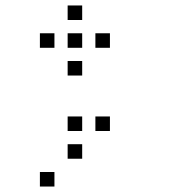

<svg xmlns="http://www.w3.org/2000/svg" viewBox="-20 -596 640 692"><path d="M224.8 -576.2Q223.8 -576.2 223.8 -576.2Q223.8 -576.2 223.8 -575.2V-524.8Q223.8 -523.8 223.8 -523.8Q223.8 -523.8 224.8 -523.8H275.2Q276.2 -523.8 276.2 -523.8Q276.2 -523.8 276.2 -524.8V-575.2Q276.2 -576.2 276.2 -576.2Q276.2 -576.2 275.2 -576.2ZM124.8 -476.2Q123.8 -476.2 123.8 -476.2Q123.8 -476.2 123.8 -475.2V-424.8Q123.8 -423.8 123.8 -423.8Q123.8 -423.8 124.8 -423.8H175.2Q176.2 -423.8 176.2 -423.8Q176.2 -423.8 176.2 -424.8V-475.2Q176.2 -476.2 176.2 -476.2Q176.2 -476.2 175.2 -476.2ZM224.8 -476.2Q223.8 -476.2 223.8 -476.2Q223.8 -476.2 223.8 -475.2V-424.8Q223.8 -423.8 223.8 -423.8Q223.8 -423.8 224.8 -423.8H275.2Q276.2 -423.8 276.2 -423.8Q276.2 -423.8 276.2 -424.8V-475.2Q276.2 -476.2 276.2 -476.2Q276.2 -476.2 275.2 -476.2ZM324.8 -476.2Q323.8 -476.2 323.8 -476.2Q323.8 -476.2 323.8 -475.2V-424.8Q323.8 -423.8 323.8 -423.8Q323.8 -423.8 324.8 -423.8H375.2Q376.2 -423.8 376.2 -423.8Q376.2 -423.8 376.2 -424.8V-475.2Q376.2 -476.2 376.2 -476.2Q376.2 -476.2 375.2 -476.2ZM224.8 -376.2Q223.8 -376.2 223.8 -376.2Q223.8 -376.2 223.8 -375.2V-324.8Q223.8 -323.8 223.8 -323.8Q223.8 -323.8 224.8 -323.8H275.2Q276.2 -323.8 276.2 -323.8Q276.2 -323.8 276.2 -324.8V-375.2Q276.2 -376.2 276.2 -376.2Q276.2 -376.2 275.2 -376.2ZM224.8 -176.2Q223.8 -176.2 223.8 -176.2Q223.8 -176.2 223.8 -175.2V-124.8Q223.8 -123.8 223.8 -123.8Q223.8 -123.8 224.8 -123.8H275.2Q276.2 -123.8 276.2 -123.8Q276.2 -123.8 276.2 -124.8V-175.2Q276.2 -176.2 276.2 -176.2Q276.2 -176.2 275.2 -176.2ZM324.8 -176.2Q323.8 -176.2 323.8 -176.2Q323.8 -176.2 323.8 -175.2V-124.8Q323.8 -123.8 323.8 -123.8Q323.8 -123.8 324.8 -123.8H375.2Q376.2 -123.8 376.2 -123.8Q376.2 -123.8 376.2 -124.8V-175.2Q376.2 -176.2 376.2 -176.2Q376.2 -176.2 375.2 -176.2ZM224.8 -76.2Q223.8 -76.2 223.8 -76.2Q223.8 -76.2 223.8 -75.2V-24.8Q223.8 -23.8 223.8 -23.8Q223.8 -23.8 224.8 -23.8H275.2Q276.2 -23.8 276.2 -23.8Q276.2 -23.8 276.2 -24.8V-75.2Q276.2 -76.2 276.2 -76.2Q276.2 -76.2 275.2 -76.2ZM124.8 23.8Q123.8 23.8 123.8 23.8Q123.8 23.8 123.8 24.8V75.2Q123.8 76.2 123.8 76.2Q123.8 76.2 124.8 76.2H175.2Q176.2 76.2 176.2 76.2Q176.2 76.2 176.2 75.2V24.8Q176.2 23.8 176.2 23.8Q176.2 23.8 175.2 23.8Z"/></svg>

Font: Doto Black
Style: Regular
Weight: 900
Monospace: yes
Version: Version 1.000